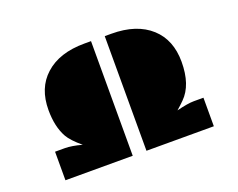

<svg xmlns="http://www.w3.org/2000/svg" viewBox="-107 -855 1294 1046"><g transform="rotate(-20 540.0 -332.5)"><path d="M813.5 -148.9Q878.9 -165.5 914.1 -165.5H970.2V0H579.6V-664.6H617.7Q764.2 -664.6 846.2 -589.8Q925.3 -517.6 925.3 -390.6Q925.3 -256.3 857.4 -189.5Q836.9 -168.9 813.5 -148.9ZM109.9 -165.5H166Q206.1 -165.5 264.6 -149.4Q209 -195.8 189.9 -229.5Q153.8 -293.5 153.8 -390.6Q153.8 -518.1 233.4 -589.8Q315.4 -664.6 461.9 -664.6H500V0H109.9Z"/></g></svg>

Font: Plaster
Style: Regular
Weight: 400
Designer: Eben Sorkin
Foundry: Eben Sorkin
Version: Version 1.007